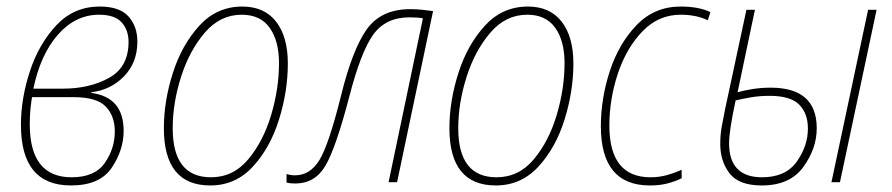

<svg xmlns="http://www.w3.org/2000/svg" viewBox="-20 -557 2726 587"><path d="M197 10Q285 10 321.5 -44Q358 -98 358 -157Q358 -260 259 -273V-275Q319 -282 359.5 -324Q400 -366 400 -430Q400 -476 373 -506.5Q346 -537 285 -537Q206 -537 152.5 -480Q99 -423 71.5 -339.5Q44 -256 44 -175Q44 10 197 10ZM82 -286Q104 -391 157.5 -451.5Q211 -512 283 -512Q331 -512 352 -488.5Q373 -465 373 -429Q373 -352 313.5 -319Q254 -286 173 -286ZM199 -15Q71 -15 71 -177Q71 -206 73.5 -228Q76 -250 78 -260H205Q276 -260 303.5 -231Q331 -202 331 -155Q331 -103 300.5 -59Q270 -15 199 -15Z M623 10Q700 10 753 -47.5Q806 -105 833 -191.5Q860 -278 860 -363Q860 -445 824 -491Q788 -537 721 -537Q643 -537 589.5 -478.5Q536 -420 508.5 -334Q481 -248 481 -165Q481 10 623 10ZM625 -15Q508 -15 508 -165Q508 -242 533.5 -322Q559 -402 606 -457Q653 -512 719 -512Q776 -512 804.5 -472Q833 -432 833 -364Q833 -286 809 -205.5Q785 -125 739 -70Q693 -15 625 -15Z M883 4Q943 4 975 -50.5Q1007 -105 1048 -262Q1083 -398 1121 -451Q1159 -504 1232 -504Q1258 -504 1273 -501L1168 0H1194L1304 -523Q1290 -525 1272 -527Q1254 -529 1234 -529Q1145 -529 1101 -467Q1057 -405 1022 -262Q985 -114 956.5 -67.5Q928 -21 882 -21Q868 -21 856 -25V1Q865 4 883 4Z M1496 10Q1573 10 1626 -47.5Q1679 -105 1706 -191.5Q1733 -278 1733 -363Q1733 -445 1697 -491Q1661 -537 1594 -537Q1516 -537 1462.5 -478.5Q1409 -420 1381.5 -334Q1354 -248 1354 -165Q1354 10 1496 10ZM1498 -15Q1381 -15 1381 -165Q1381 -242 1406.5 -322Q1432 -402 1479 -457Q1526 -512 1592 -512Q1649 -512 1677.5 -472Q1706 -432 1706 -364Q1706 -286 1682 -205.5Q1658 -125 1612 -70Q1566 -15 1498 -15Z M1967 10Q1998 10 2022 3.5Q2046 -3 2064 -12V-38Q2042 -28 2018.5 -21.5Q1995 -15 1969 -15Q1843 -15 1843 -173Q1843 -254 1869 -332Q1895 -410 1944 -461Q1993 -512 2061 -512Q2109 -512 2144 -495L2152 -520Q2116 -537 2061 -537Q1981 -537 1926.5 -480.5Q1872 -424 1844.5 -340Q1817 -256 1817 -171Q1817 10 1967 10Z M2309 10Q2395 10 2436 -46.5Q2477 -103 2477 -165Q2477 -289 2336 -289Q2307 -289 2279.5 -284.5Q2252 -280 2235 -275L2288 -527H2262L2197 -224Q2192 -199 2187 -172.5Q2182 -146 2182 -117Q2182 -64 2210.5 -27Q2239 10 2309 10ZM2522 0H2548L2660 -527H2634ZM2310 -15Q2209 -15 2209 -119Q2209 -157 2229 -250Q2250 -255 2276 -259.5Q2302 -264 2333 -264Q2397 -264 2423.5 -237Q2450 -210 2450 -164Q2450 -111 2416 -63Q2382 -15 2310 -15Z"/></svg>

Font: Noto Sans UI SemiCondensed Thin
Style: Italic
Weight: 250
Width: 4
Italic angle: -12°
Designer: Monotype Design Team
Foundry: Monotype Imaging Inc.
Version: Version 1.901